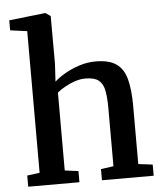

<svg xmlns="http://www.w3.org/2000/svg" viewBox="-56 -868 776 917"><g transform="rotate(-5 332.0 -409.5)"><path d="M102 -61.5V-740.5L21 -751.5V-799.5L193.5 -819H196L220 -802.5L220.5 -574.5L215.5 -488.5Q233 -505 264.2 -523.5Q295.5 -542 334.5 -555Q373.5 -568 414.5 -568Q478.5 -568 513.2 -544Q548 -520 561.5 -469.5Q575 -419 575 -340V-62L643.5 -53.5V0H395.5V-53.5L456 -62V-340.5Q456 -392.5 449.2 -425.8Q442.5 -459 421.8 -475Q401 -491 359.5 -491Q335 -491 309.8 -482.8Q284.5 -474.5 261.8 -461.8Q239 -449 222.5 -435.5V-62L287.5 -53.5V0H42V-53.5Z"/></g></svg>

Font: Merriweather SemiBold
Style: Regular
Weight: 600
Version: Version 2.100